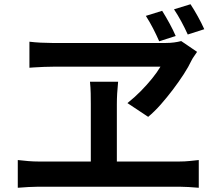

<svg xmlns="http://www.w3.org/2000/svg" viewBox="-20 -878 1040 907"><path d="M746 -827Q763 -800 780.5 -768Q798 -736 810 -708L732 -683Q719 -713 703 -744Q687 -775 669 -803ZM880 -858Q897 -832 914.5 -800.5Q932 -769 945 -740L867 -715Q853 -746 836.5 -776.5Q820 -807 802 -834ZM911 -633Q904 -622 897 -612.5Q890 -603 885 -593Q871 -563 848 -527.5Q825 -492 797 -455Q769 -418 739.5 -384.5Q710 -351 680 -326L582 -391Q616 -418 645 -447.5Q674 -477 698 -506.5Q722 -536 738 -563Q720 -563 681.5 -563Q643 -563 592 -563Q541 -563 486 -563Q431 -563 380 -563Q329 -563 290.5 -563Q252 -563 234 -563Q215 -563 187.5 -562Q160 -561 139.5 -559.5Q119 -558 119 -558V-681Q143 -678 172 -676.5Q201 -675 226 -675Q248 -675 289.5 -675Q331 -675 383.5 -675Q436 -675 492.5 -675Q549 -675 601.5 -675Q654 -675 696.5 -675Q739 -675 763 -675Q784 -675 802.5 -677.5Q821 -680 836 -684ZM532 -386Q532 -375 532 -350.5Q532 -326 532 -293Q532 -260 532 -225Q532 -190 532 -157Q532 -124 532 -98.5Q532 -73 532 -61H409Q409 -73 409 -98.5Q409 -124 409 -156.5Q409 -189 409 -224.5Q409 -260 409 -292.5Q409 -325 409 -350Q409 -375 409 -387Q409 -410 408.5 -437Q408 -464 405 -492H538Q535 -463 533.5 -436.5Q532 -410 532 -386ZM64 -122Q89 -119 114 -117Q139 -115 162 -115H827Q853 -115 876.5 -117.5Q900 -120 919 -122V9Q898 7 871 5.5Q844 4 827 4H162Q140 4 115 5.5Q90 7 64 9Z"/></svg>

Font: Noto Sans TC SemiBold
Style: Regular
Weight: 600
Designer: Ryoko NISHIZUKA  (kana, bopomofo & ideographs); Paul D. Hunt (Latin, Greek & Cyrillic); Sandoll Communications , Soo-you
Foundry: Adobe
Version: Version 2.004-H2;hotconv 1.0.118;makeotfexe 2.5.65603